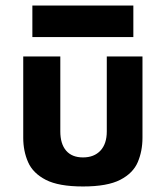

<svg xmlns="http://www.w3.org/2000/svg" viewBox="-20 -664 599 694"><path d="M97 -530V-644H462V-530ZM280 10Q192 10 145.5 -14Q99 -38 81.5 -78Q64 -118 64 -166V-460H198V-189Q198 -144 219 -119.5Q240 -95 280 -95Q320 -95 343 -119.5Q366 -144 366 -189V-460H495V-166Q495 -118 478 -78Q461 -38 414.5 -14Q368 10 280 10Z"/></svg>

Font: Von Semi
Style: Regular
Weight: 600
Version: Version 4.000; ttfautohint (v1.8.4.7-5d5b)